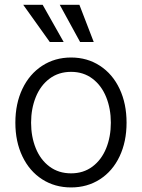

<svg xmlns="http://www.w3.org/2000/svg" viewBox="-20 -781 600 811"><path d="M44.9 -262.7Q44.9 -343.3 74.7 -405.8Q104.5 -468.3 158.2 -503.2Q211.9 -538.1 280.3 -538.1Q348.6 -538.1 402.1 -503.2Q455.6 -468.3 485.1 -405.8Q514.6 -343.3 514.6 -262.7Q514.6 -182.6 485.1 -120.4Q455.6 -58.1 402.1 -23.7Q348.6 10.7 280.3 10.7Q211.4 10.7 158 -23.7Q104.5 -58.1 74.7 -120.4Q44.9 -182.6 44.9 -262.7ZM448.2 -262.7Q448.2 -321.8 428.5 -370.8Q408.7 -419.9 370.6 -448.7Q332.5 -477.5 280.3 -477.5Q227.5 -477.5 189.2 -448.7Q150.9 -419.9 131.1 -370.8Q111.3 -321.8 111.3 -262.7Q111.3 -203.6 131.1 -154.8Q150.9 -106 189.2 -77.4Q227.5 -48.8 280.3 -48.8Q332.5 -48.8 370.6 -77.4Q408.7 -106 428.5 -154.8Q448.2 -203.6 448.2 -262.7ZM78.1 -760.7H160.2L249 -603.5H190.4ZM232.4 -760.7H315.4L376 -603.5H318.4Z"/></svg>

Font: Pretendard JP Light
Style: Regular
Weight: 300
Designer: Base glyphs from Inter by Rasmus Andersson; Hangeul glyphs from Noto Sans CJK(Source Han Sans) by Jang Soo-young and Kan
Foundry: Kil Hyung-jin
Version: Version 1.309